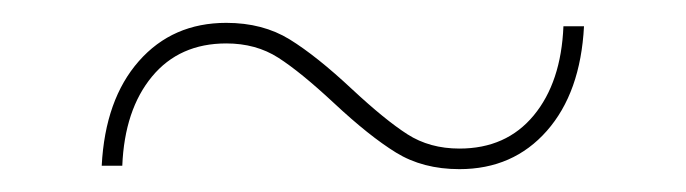

<svg xmlns="http://www.w3.org/2000/svg" viewBox="-20 -434 600 168"><path d="M382 -286Q350 -286 326.5 -300.5Q303 -315 272 -344Q243 -371 223.5 -383.5Q204 -396 178 -396Q137 -396 113 -367Q89 -338 87 -289H69Q72 -347 101.5 -380.5Q131 -414 178 -414Q210 -414 233.5 -399.5Q257 -385 288 -356Q317 -329 336.5 -316.5Q356 -304 382 -304Q423 -304 447 -333Q471 -362 473 -411H491Q488 -353 458.5 -319.5Q429 -286 382 -286Z"/></svg>

Font: Montserrat
Style: Regular
Weight: 400
Designer: Julieta Ulanovsky
Foundry: Julieta Ulanovsky
Version: Version 8.000